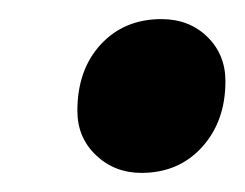

<svg xmlns="http://www.w3.org/2000/svg" viewBox="-20 -444 256 201"><path d="M128 -263Q100 -263 80.5 -281.5Q61 -300 61 -328Q61 -371 85.5 -397.5Q110 -424 149 -424Q178 -424 197 -405.5Q216 -387 216 -359Q216 -317 191.5 -290Q167 -263 128 -263Z"/></svg>

Font: Platypi Light Medium
Style: Italic
Weight: 500
Italic angle: -13°
Version: Version 1.200